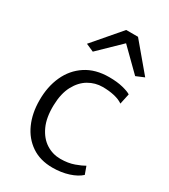

<svg xmlns="http://www.w3.org/2000/svg" viewBox="-203 -924 904 1028"><g transform="rotate(30 249.0 -410.0)"><path d="M52 -270Q51.5 -354 81.8 -420.5Q112 -487 170.8 -525.5Q229.5 -564 314 -564Q363.5 -564 399.2 -555Q435 -546 450 -536L436 -471Q415 -486 382 -493.5Q349 -501 310 -501Q264.5 -501 224.5 -477.8Q184.5 -454.5 158.8 -406.8Q133 -359 131 -286Q129 -208 153 -156.5Q177 -105 217.2 -79.5Q257.5 -54 305 -54Q353 -54 390 -67.5Q427 -81 445 -92L462 -45Q436 -21 390.8 -6.5Q345.5 8 292 8Q215.5 8 161.8 -28.5Q108 -65 80 -127.8Q52 -190.5 52 -270ZM169 -638 121 -659 266 -828H339L481 -659L431 -638L301 -766Z"/></g></svg>

Font: Merriweather Sans Light
Style: Regular
Weight: 300
Designer: Eben Sorkin
Foundry: Eben Sorkin
Version: Version 2.001; ttfautohint (v1.8.3)